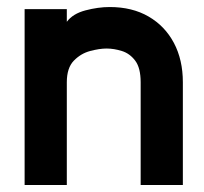

<svg xmlns="http://www.w3.org/2000/svg" viewBox="-20 -526 580 546"><path d="M500 0H380V-292Q380 -333 364.5 -353.5Q349 -374 326.5 -381Q304 -388 283 -388Q263 -388 236.5 -381Q210 -374 190 -353.5Q170 -333 170 -292V0H50V-500H170V-464Q187 -487 223 -496.5Q259 -506 292 -506Q356 -506 402.5 -479Q449 -452 474.5 -404Q500 -356 500 -292Z"/></svg>

Font: Kulim Park
Style: Bold
Weight: 700
Designer: Noponies / Dale Sattler
Foundry: Noponies
Version: Version 1.000; ttfautohint (v1.8.3)